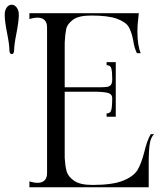

<svg xmlns="http://www.w3.org/2000/svg" viewBox="-85 -796 695 816"><path d="M570 -226Q556 -213 551.5 -185Q547 -157 547 -102V0H40V-25Q59 -19 75 -19Q94 -19 104.5 -29.5Q115 -40 115 -60V-680Q115 -700 104.5 -710.5Q94 -721 75 -721Q59 -721 40 -715V-740H505L502 -711Q499 -692 499 -662Q499 -603 513 -570H497Q486 -591 481 -625Q474 -661 462 -681.5Q450 -702 413 -716Q376 -730 302 -730Q249 -730 225 -712Q201 -694 196.5 -673.5Q192 -653 190 -615V-425H328Q357 -425 368.5 -426.5Q380 -428 386 -435Q392 -442 392 -459Q392 -489 388.5 -504Q385 -519 368 -519V-532H407V-300H368V-314Q385 -314 388.5 -330.5Q392 -347 392 -378Q392 -394 378.5 -399.5Q365 -405 328 -406H190V-125Q192 -91 198 -68.5Q204 -46 229.5 -28Q255 -10 308 -10Q394 -10 439 -28.5Q484 -47 500 -74.5Q516 -102 528 -149Q540 -200 556 -226ZM-55 -656Q-65 -706 -65 -733Q-65 -752 -56.5 -764Q-48 -776 -35 -776Q-23 -776 -14 -764Q-5 -752 -5 -733Q-5 -707 -15 -655Q-25 -605 -25 -582Q-25 -574 -28 -570Q-31 -566 -35 -566Q-39 -566 -42 -570Q-45 -574 -45 -582Q-45 -606 -55 -656Z"/></svg>

Font: Viaoda Libre
Style: Regular
Weight: 400
Designer: Gydient
Version: Version 2.000